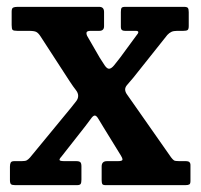

<svg xmlns="http://www.w3.org/2000/svg" viewBox="-20 -540 585 560"><path d="M330.5 -372 377.5 -436Q390 -450 376 -450H344.5Q332.5 -450 332.5 -460.5V-505Q332.5 -513.5 334.5 -516.8Q336.5 -520 345 -520H517Q525.5 -520 528 -516.8Q530.5 -513.5 530.5 -504.5V-464Q530.5 -455 527.2 -452.5Q524 -450 514.5 -450H496.5Q486 -450 479.8 -447Q473.5 -444 468 -438L368.5 -313Q357.5 -299.5 351.2 -292.8Q345 -286 345 -279Q345 -271.5 351.5 -263Q358 -254.5 368 -239.5L479 -81Q484 -74.5 487.5 -72.2Q491 -70 503 -70H523Q535.5 -70 535.5 -58.5V-12Q535.5 -4 532 -2Q528.5 0 520.5 0H288Q280 0 278.2 -3.5Q276.5 -7 276.5 -15V-54.5Q276.5 -70 292 -70H323.5Q337.5 -70 337.2 -74.8Q337 -79.5 332.5 -86.5L282 -168.5Q273.5 -182 267.5 -192.5Q261.5 -203 256.5 -203Q251.5 -203 244.8 -193.2Q238 -183.5 228.5 -171.5L159 -83Q152.5 -76 153.8 -73Q155 -70 169 -70H202.5Q211 -70 214.2 -67Q217.5 -64 217.5 -55V-16Q217.5 -7 215.2 -3.5Q213 0 204.5 0H24.5Q15 0 12 -2.8Q9 -5.5 9 -15V-54Q9 -61.5 11.2 -65.8Q13.5 -70 21.5 -70H43Q54 -70 58.2 -72.5Q62.5 -75 67.5 -80.5L186.5 -225Q197 -238 202.5 -245.2Q208 -252.5 208 -260.5Q208 -269 201 -277.8Q194 -286.5 183.5 -302.5L97.5 -435Q91.5 -444 85.5 -447Q79.5 -450 64 -450H31Q19.5 -450 16.8 -452.8Q14 -455.5 14 -467V-506Q14 -515.5 18.2 -517.8Q22.5 -520 31 -520H269.5Q283.5 -520 283.5 -505V-463.5Q283.5 -450 269.5 -450H244.5Q232.5 -450 232.2 -444.2Q232 -438.5 235.5 -433L271 -371.5Q278.5 -359.5 285.2 -349.5Q292 -339.5 298 -339.5Q304.5 -339.5 312.8 -349.5Q321 -359.5 330.5 -372Z"/></svg>

Font: Besley* Narrow Semi
Style: Regular
Weight: 600
Width: 4
Designer: Owen Earl
Foundry: indestructible type*
Version: Version 3.000; ttfautohint (v1.8.3)